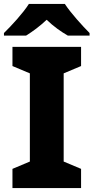

<svg xmlns="http://www.w3.org/2000/svg" viewBox="-30 -1002 473 971"><path d="M298 -982H116C87 -936 28 -872 -10 -835V-822H102C137 -844 171 -869 206 -902C240 -869 278 -842 313 -822H423V-835C388 -870 328 -936 298 -982ZM380 -51V-148L292 -185V-631L380 -668V-765H33V-668L121 -631V-185L33 -148V-51Z"/></svg>

Font: Noto Sans Tamil UI ExtraBold
Style: Regular
Weight: 800
Designer: Jelle Bosma - Monotype Design Team
Foundry: Monotype Imaging Inc.
Version: Version 2.004